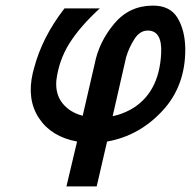

<svg xmlns="http://www.w3.org/2000/svg" viewBox="-20 -501 681 685"><path d="M97 -241Q100 -254 101 -256Q130 -368 210 -471H336Q265 -406 227.5 -346Q190 -286 181 -214Q177 -165 203 -132.5Q229 -100 275 -88L318 -274Q333 -351 387 -416Q441 -481 526 -481Q587 -481 613.5 -437Q640 -393 641 -327Q642 -194 559 -105Q476 -16 362 4L325 164H217L255 4Q163 -13 119 -79.5Q75 -146 97 -241ZM382 -87Q386 -87 388 -88Q413 -93 444 -109Q548 -166 555 -311Q559 -392 507 -392Q479 -392 459.5 -361.5Q440 -331 430 -297Z"/></svg>

Font: Coval
Style: Medium Italic
Weight: 500
Foundry: Context Ltd
Version: Version 001.000